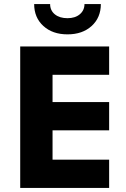

<svg xmlns="http://www.w3.org/2000/svg" viewBox="-20 -930 624 950"><path d="M520 -700V-560H240V-425H520V-285H240V-140H520V0H80V-700ZM314 -760Q240 -760 194.5 -801.5Q149 -843 149 -910H228Q228 -878 251.5 -859Q275 -840 314 -840Q352 -840 375 -859.5Q398 -879 398 -910H479Q479 -843 433.5 -801.5Q388 -760 314 -760Z"/></svg>

Font: Goli Bold
Style: Regular
Weight: 700
Designer: jaikishan Patel
Foundry: MagicType
Version: Version 1.000